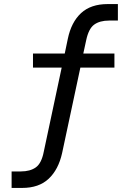

<svg xmlns="http://www.w3.org/2000/svg" viewBox="-20 -734 640 943"><path d="M37 189V108H82Q128 108 156 88Q184 68 195 11L287 -421L302 -402H142V-471H312L294 -452L313 -543Q330 -625 378 -669.5Q426 -714 509 -714H559V-633H516Q470 -633 442.5 -613Q415 -593 403 -535L385 -452L371 -471H542V-402H357L379 -422L285 18Q267 99 219 144Q171 189 89 189Z"/></svg>

Font: Nunito Sans 6pt
Style: Regular
Weight: 400
Version: Version 3.101;gftools[0.9.27]